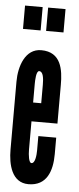

<svg xmlns="http://www.w3.org/2000/svg" viewBox="-54 -765 330 803"><g transform="rotate(5 111.5 -363.5)"><path d="M18 -637H92V-735H18ZM115 -637H188V-735H115ZM121 -196V-136C121 -117 118 -81 102 -81C91 -81 87 -114 87 -136V-255H196V-418C196 -481 186 -555 102 -555C35 -555 10 -480 10 -415V-130C10 -67 27 8 97 8C174 8 196 -56 196 -127V-196ZM87 -411C87 -427 88 -467 101 -467C118 -467 121 -438 121 -411V-334H87Z"/></g></svg>

Font: League Gothic Condensed
Style: Regular
Weight: 400
Width: 3
Designer: Tyler Finck
Foundry: The League of Moveable Type
Version: Version 1.001;PS 001.001;hotconv 1.0.56;makeotf.lib2.0.21325